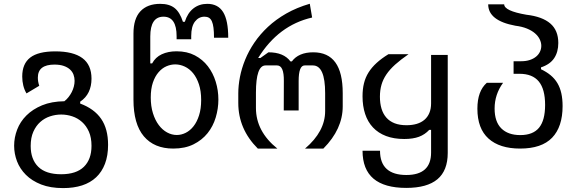

<svg xmlns="http://www.w3.org/2000/svg" viewBox="-20 -780 3050 1008"><path d="M311.5 207.5Q244.6 207.5 196 188.5Q147.5 169.4 116 137.9Q84.5 106.4 69.3 66.7Q54.2 26.9 54.2 -15.1Q54.2 -58.1 70.1 -99.6Q85.9 -141.1 118.7 -173.8Q151.4 -206.5 200.9 -227.1Q250.5 -247.6 317.9 -248.5Q330.1 -257.8 339.8 -270.3Q349.6 -282.7 356.7 -296.6Q363.8 -310.5 367.7 -325.7Q371.6 -340.8 371.6 -355.5Q371.6 -372.6 366 -387.9Q360.4 -403.3 347.7 -415Q335 -426.8 314.9 -433.8Q294.9 -440.9 265.6 -440.9Q222.7 -440.9 200.7 -424.1Q178.7 -407.2 178.7 -372.1Q178.7 -351.6 186 -329.6L119.1 -289.6Q107.9 -308.1 102.3 -330.8Q96.7 -353.5 96.7 -378.4Q96.7 -445.3 138.7 -477.8Q180.7 -510.3 270.5 -510.3Q364.7 -510.3 412.6 -474.9Q460.4 -439.5 460.4 -367.2Q460.4 -327.6 445.8 -297.1Q431.2 -266.6 400.9 -246.1V-236.3Q474.6 -209 511 -156.2Q547.4 -103.5 547.4 -19.5Q547.4 37.1 531.2 79.6Q515.1 122.1 484.9 150.6Q454.6 179.2 410.9 193.4Q367.2 207.5 311.5 207.5ZM300.8 134.8Q380.4 134.8 420.4 95.7Q460.4 56.6 460.4 -14.2Q460.4 -57.6 446.8 -88.6Q433.1 -119.6 410.6 -139.6Q388.2 -159.7 359.6 -169.2Q331.1 -178.7 301.3 -178.7Q271.5 -178.7 242.7 -169.2Q213.9 -159.7 191.4 -139.6Q168.9 -119.6 155 -88.4Q141.1 -57.1 141.1 -13.7Q141.1 56.6 180.9 95.7Q220.7 134.8 300.8 134.8Z M889.6 0Q789.6 0 735.1 -64.5Q680.7 -128.9 680.7 -257.3V-603.5Q680.7 -682.1 717.3 -720.9Q753.9 -759.8 821.3 -759.8Q869.1 -759.8 896.7 -737.8Q924.3 -715.8 940.4 -665.5H950.2Q964.8 -711.9 995.4 -735.8Q1025.9 -759.8 1068.4 -759.8Q1124.5 -759.8 1151.4 -716.6Q1178.2 -673.3 1178.2 -582H1103.5Q1103.5 -613.3 1100.8 -634.3Q1098.1 -655.3 1092.3 -668.2Q1086.4 -681.2 1076.9 -686.8Q1067.4 -692.4 1053.7 -692.4Q1023.4 -692.4 1003.7 -667Q983.9 -641.6 983.9 -590.8V-573.7H907.2V-589.8Q907.2 -692.4 838.4 -692.4Q769 -692.4 769 -588.4V-447.3H778.8Q795.9 -479.5 829.3 -495.1Q862.8 -510.7 907.2 -510.7Q961.9 -510.7 1002.9 -489.3Q1043.9 -467.8 1071.3 -432.1Q1098.6 -396.5 1112.5 -351.1Q1126.5 -305.7 1126.5 -257.3Q1126.5 -209.5 1112.5 -163.1Q1098.6 -116.7 1069.6 -80.6Q1040.5 -44.4 995.8 -22.2Q951.2 0 889.6 0ZM1036.1 -254.9Q1036.1 -302.2 1024.4 -337.4Q1012.7 -372.6 993.7 -395.8Q974.6 -418.9 950 -430.4Q925.3 -441.9 899.9 -441.9Q876.5 -441.9 853.5 -431.9Q830.6 -421.9 812.3 -400.6Q793.9 -379.4 782.7 -346.7Q771.5 -314 771.5 -268.1Q771.5 -222.2 783 -185.5Q794.4 -148.9 813.5 -123.5Q832.5 -98.1 857.2 -84.7Q881.8 -71.3 908.2 -71.3Q932.1 -71.3 955.1 -82.8Q978 -94.2 996.1 -117.2Q1014.2 -140.1 1025.1 -174.6Q1036.1 -209 1036.1 -254.9Z M1333.5 0Q1231 -102.5 1231 -239.3V-289.6Q1231 -330.6 1239.7 -375.7Q1248.5 -420.9 1267.1 -466.6Q1285.6 -512.2 1315.4 -556.2Q1345.2 -600.1 1386.7 -638.9Q1428.2 -677.7 1482.9 -709Q1537.6 -740.2 1606.4 -760.3L1618.7 -688Q1441.4 -647.5 1335.4 -475.6H1347.2L1389.2 -505.4Q1469.7 -505.4 1504.9 -457.5H1512.2Q1529.3 -481 1557.6 -493.2Q1585.9 -505.4 1624.5 -505.4Q1702.1 -505.4 1740.7 -452.1Q1779.3 -398.9 1779.3 -291V-221.7Q1779.3 -102.1 1677.7 0H1581.5Q1687 -89.8 1687 -196.8V-291Q1687 -436.5 1622.6 -436.5H1579.6Q1547.9 -436.5 1547.9 -355V-200.2H1469.7L1470.2 -355Q1471.2 -436.5 1434.6 -436.5H1374Q1323.7 -436.5 1323.7 -293.5V-212.9Q1323.7 -90.3 1436 0H1333.5Z M2112.8 206.5Q1998.5 206.5 1940.9 158Q1883.3 109.4 1883.3 11.2H1975.1Q1975.1 75.2 2010 106.9Q2044.9 138.7 2113.3 138.7Q2243.2 138.7 2243.2 21V-98.1H2233.4Q2210.9 -73.7 2179.7 -62Q2148.4 -50.3 2102.1 -50.3Q2047.9 -50.3 2006.8 -65.9Q1965.8 -81.5 1938.2 -110.8Q1910.6 -140.1 1897 -181.6Q1883.3 -223.1 1883.3 -274.4Q1883.3 -312 1890.9 -342.8Q1898.4 -373.5 1915 -399.9Q1931.6 -426.3 1957.3 -449.7Q1982.9 -473.1 2019.5 -495.6H2125Q2083.5 -466.8 2054.9 -441.2Q2026.4 -415.5 2008.5 -389.2Q1990.7 -362.8 1982.7 -334.5Q1974.6 -306.2 1974.6 -272.5Q1974.6 -237.3 1982.9 -209.7Q1991.2 -182.1 2008.3 -162.6Q2025.4 -143.1 2051.8 -132.8Q2078.1 -122.6 2114.3 -122.6Q2143.6 -122.6 2167.5 -129.6Q2191.4 -136.7 2208.3 -151.1Q2225.1 -165.5 2234.1 -187Q2243.2 -208.5 2243.2 -237.3V-491.7H2330.6V22.9Q2330.6 115.7 2276.4 161.1Q2222.2 206.5 2112.8 206.5Z M2710.4 0Q2603 0 2544.7 -52.5Q2486.3 -105 2486.3 -209.5Q2486.3 -301.8 2535.6 -345.2H2621.1Q2576.7 -284.2 2576.7 -210.4Q2576.7 -140.6 2612.1 -105.7Q2647.5 -70.8 2711.4 -70.8Q2778.3 -70.8 2810.1 -109.6Q2841.8 -148.4 2841.8 -229Q2841.8 -312 2808.6 -352.3Q2775.4 -392.6 2707 -392.6H2676.3V-458.5H2716.3Q2741.7 -458.5 2761.5 -465.1Q2781.2 -471.7 2794.7 -482.9Q2808.1 -494.1 2814.9 -508.8Q2821.8 -523.4 2821.8 -539.6Q2821.8 -556.2 2813.7 -573.2Q2805.7 -590.3 2788.8 -605Q2772 -619.6 2746.3 -630.1Q2720.7 -640.6 2685.5 -645Q2543 -671.4 2543 -757.3H2627Q2627 -722.7 2743.7 -702.6Q2827.1 -692.9 2869.1 -656.7Q2911.1 -620.6 2911.1 -554.2Q2911.1 -507.3 2889.4 -474.6Q2867.7 -441.9 2820.3 -426.3V-416.5Q2850.1 -402.3 2871.3 -384.5Q2892.6 -366.7 2906.5 -343.3Q2920.4 -319.8 2927 -290Q2933.6 -260.3 2933.6 -223.1Q2933.6 -114.3 2878.7 -57.1Q2823.7 0 2710.4 0Z"/></svg>

Font: Hack
Style: Regular
Weight: 400
Monospace: yes
Designer: Christopher Simpkins
Foundry: Christopher Simpkins
Version: Version 2.019; ttfautohint (v1.4.1) -l 4 -r 80 -G 350 -x 0 -